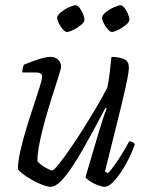

<svg xmlns="http://www.w3.org/2000/svg" viewBox="-20 -719 572 739"><path d="M176 0Q163 0 142 -8Q121 -16 100.5 -28Q80 -40 65.5 -51.5Q51 -63 49 -69Q49 -96 58 -136.5Q67 -177 81 -223Q95 -269 109 -311Q123 -353 132.5 -383.5Q142 -414 142 -424Q142 -440 119 -440H66Q66 -456 72 -470Q106 -484 132 -492Q158 -500 175 -500Q192 -500 203.5 -489.5Q215 -479 215 -462Q215 -455 205.5 -425.5Q196 -396 182.5 -353.5Q169 -311 155.5 -264Q142 -217 133 -173Q124 -129 124 -98Q137 -84 155.5 -73.5Q174 -63 181 -63Q187 -63 205 -85.5Q223 -108 248.5 -144.5Q274 -181 301 -224Q328 -267 352.5 -308.5Q377 -350 393 -382Q398 -403 402 -436.5Q406 -470 409 -500Q435 -500 455.5 -492.5Q476 -485 476 -459Q476 -440 463.5 -383.5Q451 -327 430 -243.5Q409 -160 384 -59L395 -52Q404 -60 419.5 -81.5Q435 -103 451 -129Q467 -155 477 -175Q492 -175 499 -164Q492 -142 478.5 -114Q465 -86 448 -60Q431 -34 414 -17Q397 0 383 0Q373 0 356 -6.5Q339 -13 325.5 -22Q312 -31 309 -37L360 -210Q370 -242 377.5 -265.5Q385 -289 391 -301L386 -304Q368 -270 346 -229Q324 -188 301 -147.5Q278 -107 255.5 -73.5Q233 -40 212.5 -20Q192 0 176 0ZM410 -596Q404 -596 395 -606Q386 -616 379.5 -629Q373 -642 373 -651Q373 -660 387 -671.5Q401 -683 418.5 -691Q436 -699 444 -699Q451 -699 459 -689Q467 -679 472.5 -665.5Q478 -652 478 -643Q478 -634 464.5 -623Q451 -612 435 -604Q419 -596 410 -596ZM237 -596Q231 -596 222 -606Q213 -616 206.5 -629Q200 -642 200 -651Q200 -660 214 -671.5Q228 -683 245.5 -691Q263 -699 271 -699Q278 -699 286 -689Q294 -679 299.5 -665.5Q305 -652 305 -643Q305 -634 292 -623Q279 -612 262.5 -604Q246 -596 237 -596Z"/></svg>

Font: Texturina Thin
Style: Italic
Weight: 100
Italic angle: -11°
Designer: Guillermo Torres Carreño
Foundry: Omnibus-Type
Version: Version 1.002; ttfautohint (v1.8.3)